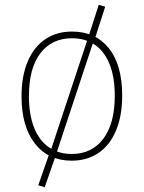

<svg xmlns="http://www.w3.org/2000/svg" viewBox="-20 -662 601 803"><path d="M281 -530Q379 -530 435 -460.5Q491 -391 491 -262Q491 -177 465 -115.5Q439 -54 391.5 -22Q344 10 280 10Q182 10 126 -61.5Q70 -133 70 -259Q70 -344 96 -405Q122 -466 169.5 -498Q217 -530 281 -530ZM281 -502Q197 -502 149 -439.5Q101 -377 101 -259Q101 -183 122.5 -128.5Q144 -74 184.5 -46Q225 -18 280 -18Q364 -18 412 -81.5Q460 -145 460 -262Q460 -339 438.5 -393Q417 -447 377 -474.5Q337 -502 281 -502ZM393 -642 420 -634 379 -507 370 -486 217 -24 213 -11 167 121 140 113 187 -22 192 -32 345 -494 353 -518Z"/></svg>

Font: Firava
Style: Regular
Weight: 400
Designer: Carrois Corporate & Edenspiekermann AG
Foundry: Greg Finn Gibson
Version: Version 5.000